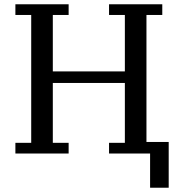

<svg xmlns="http://www.w3.org/2000/svg" viewBox="-20 -718 844 898"><path d="M682 0H490V-50H564V-330H227V-50H301V0H52V-50H126V-648H52V-698H301V-648H227V-384H564V-648H490V-698H739V-648H665V-54H769V160H682Z"/></svg>

Font: IBM Plex Serif Text
Style: Regular
Weight: 450
Designer: Mike Abbink, Paul van der Laan, Pieter van Rosmalen
Foundry: Bold Monday
Version: Version 3.001